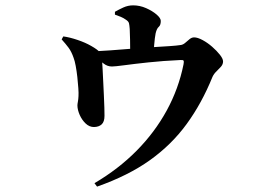

<svg xmlns="http://www.w3.org/2000/svg" viewBox="-20 -621 1040 714"><path d="M331.3 60.2Q420.4 7.8 488 -60.5Q555.6 -128.9 599.9 -209.9Q644.2 -290.8 662.5 -381.8Q664.5 -392.3 662.6 -395.4Q660.7 -398.5 651.3 -397.8Q585.9 -394.8 531.9 -389Q477.8 -383.2 442.3 -378.4Q406.7 -373.7 396.3 -373.7Q379.5 -373.7 365.8 -384.4Q352.2 -395.2 324.7 -416.8L325.4 -429.8Q357.9 -431.6 391.3 -433.8Q424.6 -436 454.4 -438.7Q484.2 -441.3 505.7 -442.6Q530.5 -444.6 558.1 -446.2Q585.7 -447.8 610.8 -449.5Q635.9 -451.1 653.6 -453.8Q662.1 -455.6 669.6 -462.4Q677.2 -469.1 685.2 -475.6Q693.2 -482 701.8 -482Q714.9 -482 733.4 -472Q752 -462 769.1 -447Q786.3 -432 797.9 -417.2Q809.5 -402.3 809.5 -392.7Q809.5 -382 801.9 -373.2Q794.3 -364.5 784.9 -355.5Q775.4 -346.6 770.2 -335.2Q730.4 -236.9 674.2 -159.9Q618.1 -82.9 537.6 -25.4Q457.1 32.1 341 73ZM329.4 -148.6Q312.1 -148.6 298.3 -161.9Q284.5 -175.2 276.3 -193.8Q268.2 -212.4 267.9 -228.2Q267.9 -234.2 269.7 -243.1Q271.4 -252 271.9 -263.5Q272.6 -273.9 271.3 -293.1Q270.1 -312.2 267.6 -334.4Q265.1 -356.6 261.5 -376.1Q257.9 -395.5 253.7 -406Q245.8 -429 235.1 -443.4Q224.3 -457.8 209.3 -474.5L215.4 -485.6Q239.5 -482.3 268.4 -472.5Q297.4 -462.7 318.9 -450.3Q342.9 -436.7 350.8 -427Q358.7 -417.3 359.7 -395.2Q360.7 -383.9 361.6 -363Q362.5 -342 363.9 -316.6Q365.2 -291.2 366.3 -266.2Q367.5 -241.1 368.1 -220.9Q368.6 -200.7 368.6 -190.1Q368.6 -168.6 358.3 -158.7Q347.9 -148.9 329.4 -148.6ZM464.1 -406.5Q464.1 -412.5 464.1 -431.2Q464.1 -449.9 463.7 -473Q463.4 -496 462.4 -513.1Q461.4 -526.9 459.7 -534.2Q458.1 -541.4 448.4 -547.6Q439.2 -554.3 428.9 -558.5Q418.6 -562.7 407.4 -566.6V-577.2Q421.1 -585.1 438.5 -593.1Q456 -601.1 475 -601.1Q499.8 -601.1 523.2 -590.8Q546.6 -580.5 562.3 -567Q577.9 -553.5 577.9 -543.3Q577.9 -527.4 570.4 -521.2Q562.9 -514.9 558.7 -496.9Q555.5 -480.6 553.3 -453.4Q551.1 -426.2 551.1 -409Z"/></svg>

Font: Noto Serif SC ExtraLight
Style: Regular
Weight: 200
Designer: Ryoko NISHIZUKA 西塚涼子 (kana & ideographs); Frank Grießhammer (Latin, Greek & Cyrillic); Wenlong ZHANG 张文龙 (bopomofo); San
Foundry: Adobe
Version: Version 2.002-H1;hotconv 1.1.0;makeotfexe 2.6.0